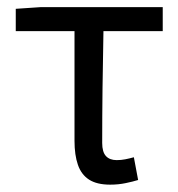

<svg xmlns="http://www.w3.org/2000/svg" viewBox="-20 -506 498 536"><path d="M287.7 9.5Q250.5 9.5 228.7 -4.5Q206.9 -18.6 197.5 -45.9Q188 -73.2 188 -112.8V-419.1H24V-481.4L93.7 -486.1H434.3V-419.1H268.8Q267.1 -337.4 266.2 -258.5Q265.3 -179.6 265.3 -106.8Q265.3 -81.8 275.7 -70.4Q286.1 -59 305.9 -59Q318 -59 329.7 -61.3Q341.4 -63.6 353.7 -67L365.6 -3.5Q351.3 1 330.8 5.2Q310.4 9.5 287.7 9.5Z"/></svg>

Font: Source Sans 3 VF
Style: Regular
Weight: 200
Designer: Paul D. Hunt
Foundry: Adobe
Version: Version 3.046;hotconv 1.0.118;makeotfexe 2.5.65603